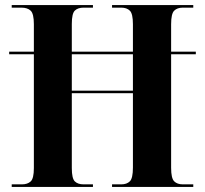

<svg xmlns="http://www.w3.org/2000/svg" viewBox="-20 -734 804 754"><path d="M26 0V-10H66Q88 -10 100.5 -21.5Q113 -33 113 -74V-521H16V-531H113V-639Q113 -680 100.5 -692Q88 -704 64 -704H26V-714H345V-704H308Q286 -704 274 -692.5Q262 -681 262 -640V-531H502V-639Q502 -680 490 -692Q478 -704 456 -704H420V-714H739V-704H698Q676 -704 664 -692Q652 -680 652 -639V-531H749V-521H652V-75Q652 -34 664 -22Q676 -10 698 -10H739V0H420V-10H456Q478 -10 490 -22Q502 -34 502 -76V-368H262V-74Q262 -33 274 -21.5Q286 -10 308 -10H345V0ZM262 -378H502V-521H262Z"/></svg>

Font: Noto Serif Display SemiCondensed
Style: Bold
Weight: 700
Width: 4
Designer: Monotype Design Team
Foundry: Monotype Imaging Inc.
Version: Version 2.009